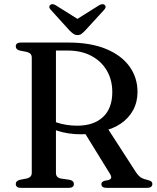

<svg xmlns="http://www.w3.org/2000/svg" viewBox="-20 -905 756 925"><path d="M642.5 -462Q642.5 -413 621 -373.8Q599.5 -334.5 560.2 -308.2Q521 -282 467 -272Q450 -269 434.8 -265.8Q419.5 -262.5 404.2 -260.2Q389 -258 370.5 -258Q339 -258 309.8 -262.5Q280.5 -267 255.8 -275.2Q231 -283.5 213.5 -295L217.5 -332.5Q232 -322 253.5 -314.8Q275 -307.5 300.2 -303.5Q325.5 -299.5 352 -299.5Q431.5 -299.5 476.2 -341.2Q521 -383 521 -461.5Q521 -519.5 494.8 -564.8Q468.5 -610 420.2 -635.8Q372 -661.5 305.5 -661.5H249.5V-72Q249.5 -61 255.2 -54.2Q261 -47.5 272.5 -45L317 -38.5Q327.5 -35.5 331.8 -30.8Q336 -26 336 -18.5Q336 0 311 0H80.5Q68 0 62 -5Q56 -10 56 -18.5Q56 -33.5 75 -38.5L108 -45Q120 -47.5 126.5 -54.2Q133 -61 133 -72V-628Q133 -639 126.5 -645.8Q120 -652.5 108 -655L75 -661.5Q56 -666.5 56 -681.5Q56 -690.5 62 -695.2Q68 -700 80.5 -700H309.5Q416.5 -700 490.8 -669.2Q565 -638.5 603.8 -584.8Q642.5 -531 642.5 -462ZM381.5 -275.5 497 -289 635.5 -74.5Q645 -60 655.8 -52Q666.5 -44 685.5 -39.5Q703 -35.5 708.5 -30.8Q714 -26 714 -18.5Q714 -10 707.8 -5Q701.5 0 688.5 0H493Q468.5 0 468.5 -18.5Q468.5 -24 472.2 -27.8Q476 -31.5 483.5 -34L502.5 -37.5Q514 -41.5 515.5 -48.5Q517 -55.5 509.5 -68ZM373 -801.5 249.5 -879Q232.5 -889.5 222.5 -881.5Q218 -878.5 217.5 -872.2Q217 -866 224 -858.5L316 -757Q326 -747.5 334 -741.8Q342 -736 353.5 -736Q365 -736 372.5 -741.8Q380 -747.5 389.5 -757L482.5 -858.5Q489 -866 488.8 -872.2Q488.5 -878.5 484 -881.5Q474 -889.5 456.5 -879L333 -801.5Z"/></svg>

Font: Fraunces 10pt
Style: Regular
Weight: 400
Version: Version 1.000;[b76b70a41]